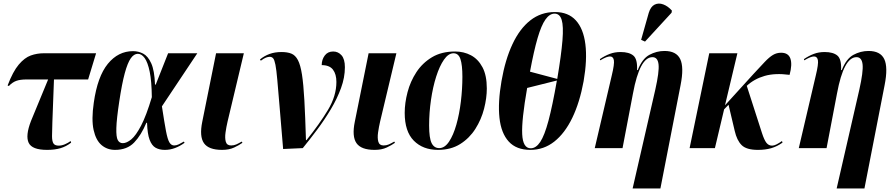

<svg xmlns="http://www.w3.org/2000/svg" viewBox="-20 -837 5046 1085"><path d="M246 10Q161 10 142 -30Q123 -70 155 -153L252 -388H131Q94 -388 72 -380Q50 -372 30 -351L23 -354Q53 -433 86 -472Q119 -511 154 -523.5Q189 -536 227 -536H523L478 -388H285L276 -148Q274 -97 274 -68Q274 -39 282 -26.5Q290 -14 312 -14Q329 -14 347.5 -22Q366 -30 379 -40L382 -31Q354 -9 321.5 0.5Q289 10 246 10Z M630 10Q586 10 554 -17Q522 -44 509 -102.5Q496 -161 510 -257Q531 -405 589.5 -476.5Q648 -548 732 -548Q762 -548 789 -534Q816 -520 834.5 -479.5Q853 -439 856 -359H860L930 -536H1095L895 -236Q909 -144 918 -96.5Q927 -49 937.5 -32Q948 -15 964 -15Q977 -15 990.5 -21.5Q1004 -28 1019 -37L1023 -30Q997 -11 969 -0.5Q941 10 911 10Q881 10 859.5 -2Q838 -14 825.5 -47Q813 -80 811 -143H807Q778 -73 738 -31.5Q698 10 630 10ZM674 -28Q696 -28 722 -49.5Q748 -71 777.5 -127.5Q807 -184 838 -288Q837 -378 826 -431.5Q815 -485 797.5 -509Q780 -533 759 -533Q737 -533 719 -507.5Q701 -482 685 -423Q669 -364 654 -264Q639 -165 637.5 -114Q636 -63 645.5 -45.5Q655 -28 674 -28Z M1235 10Q1159 10 1132.5 -28Q1106 -66 1123 -149L1201 -536H1358L1266 -150Q1259 -120 1254.5 -88.5Q1250 -57 1256 -36Q1262 -15 1286 -15Q1302 -15 1315.5 -21Q1329 -27 1346 -37L1350 -30Q1332 -17 1303.5 -3.5Q1275 10 1235 10Z M1580 5Q1568 -139 1560 -234Q1552 -329 1547 -386Q1542 -443 1536.5 -471Q1531 -499 1523.5 -507.5Q1516 -516 1504 -516Q1495 -516 1483 -511.5Q1471 -507 1454 -494L1449 -501Q1473 -521 1503 -532Q1533 -543 1571 -543Q1604 -543 1626.5 -534Q1649 -525 1663.5 -497.5Q1678 -470 1686.5 -415.5Q1695 -361 1700 -270.5Q1705 -180 1709 -45H1712Q1786 -137 1833.5 -216Q1881 -295 1881 -374Q1881 -418 1861.5 -443.5Q1842 -469 1798 -469Q1798 -500 1815 -523Q1832 -546 1863 -546Q1891 -546 1910 -524.5Q1929 -503 1929 -457Q1929 -399 1907 -339Q1885 -279 1849.5 -219.5Q1814 -160 1772.5 -104.5Q1731 -49 1691 0Z M2097 10Q2021 10 1994.5 -28Q1968 -66 1985 -149L2063 -536H2220L2128 -150Q2121 -120 2116.5 -88.5Q2112 -57 2118 -36Q2124 -15 2148 -15Q2164 -15 2177.5 -21Q2191 -27 2208 -37L2212 -30Q2194 -17 2165.5 -3.5Q2137 10 2097 10Z M2455 10Q2370 10 2318.5 -42Q2267 -94 2267 -199Q2267 -255 2283 -316Q2299 -377 2333 -429Q2367 -481 2421 -513.5Q2475 -546 2552 -546Q2601 -546 2641.5 -524.5Q2682 -503 2706.5 -457Q2731 -411 2731 -337Q2731 -283 2715.5 -222.5Q2700 -162 2666.5 -109Q2633 -56 2580.5 -23Q2528 10 2455 10ZM2462 0Q2493 0 2517.5 -36.5Q2542 -73 2559 -133Q2576 -193 2584.5 -264Q2593 -335 2593 -403Q2593 -470 2582 -503Q2571 -536 2543 -536Q2514 -536 2489 -500Q2464 -464 2445 -404.5Q2426 -345 2415.5 -272.5Q2405 -200 2405 -128Q2405 -57 2419 -28.5Q2433 0 2462 0Z M2977 10Q2898 10 2855 -37Q2812 -84 2802.5 -171Q2793 -258 2814 -379Q2835 -500 2876 -587.5Q2917 -675 2977 -722Q3037 -769 3116 -769Q3191 -769 3234 -722Q3277 -675 3288 -587Q3299 -499 3278 -378Q3256 -258 3214 -171Q3172 -84 3112.5 -37Q3053 10 2977 10ZM3129 -391Q3152 -528 3158.5 -609Q3165 -690 3154 -725Q3143 -760 3114 -760Q3086 -760 3062.5 -727Q3039 -694 3018 -622Q2997 -550 2975 -432ZM2979 1Q3009 1 3033 -35Q3057 -71 3079.5 -155Q3102 -239 3127 -382L2959 -340Q2927 -158 2931 -78.5Q2935 1 2979 1Z M3555 228 3683 -330Q3706 -432 3701.5 -473Q3697 -514 3667 -514Q3595 -514 3557 -309L3498 0H3341L3437 -410Q3453 -476 3449 -497Q3445 -518 3427 -518Q3418 -518 3405 -513Q3392 -508 3372 -496L3370 -503Q3398 -522 3426 -532.5Q3454 -543 3487 -543Q3535 -543 3559 -523Q3583 -503 3580 -441H3584Q3609 -505 3649.5 -527Q3690 -549 3735 -549Q3802 -549 3824 -503Q3846 -457 3826 -356L3712 228ZM3625 -602 3603 -612 3646 -764Q3657 -800 3679.5 -811Q3702 -822 3728.5 -812Q3755 -802 3777 -777L3775 -765Z M3877 0 3988 -536H4147L4077 -242L4238 -419Q4276 -460 4301.5 -487Q4327 -514 4348 -526.5Q4369 -539 4394 -539Q4435 -539 4446.5 -506Q4458 -473 4442 -414Q4360 -425 4301 -408Q4242 -391 4200 -352L4286 -85Q4299 -45 4311.5 -29.5Q4324 -14 4343 -14Q4354 -14 4368 -21Q4382 -28 4399 -40L4402 -31Q4371 -9 4338 0.5Q4305 10 4263 10Q4198 10 4171 -17Q4144 -44 4132 -97L4097 -245L4072 -219L4020 0Z M4708 228 4836 -330Q4859 -432 4854.5 -473Q4850 -514 4820 -514Q4748 -514 4710 -309L4651 0H4494L4590 -410Q4606 -476 4602 -497Q4598 -518 4580 -518Q4571 -518 4558 -513Q4545 -508 4525 -496L4523 -503Q4551 -522 4579 -532.5Q4607 -543 4640 -543Q4688 -543 4712 -523Q4736 -503 4733 -441H4737Q4762 -505 4802.5 -527Q4843 -549 4888 -549Q4955 -549 4977 -503Q4999 -457 4979 -356L4865 228Z"/></svg>

Font: Noto Serif Display ExtraCondensed ExtraBold
Style: Italic
Weight: 800
Width: 2
Italic angle: -12°
Designer: Monotype Design Team
Foundry: Monotype Imaging Inc.
Version: Version 2.009